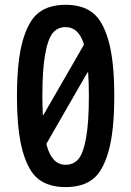

<svg xmlns="http://www.w3.org/2000/svg" viewBox="-20 -760 540 790"><path d="M250 -648.4Q217.8 -648.4 197.8 -625Q177.7 -601.6 166 -538.1Q154.3 -474.6 154.3 -365.2Q154.3 -335 156.2 -287.1Q156.2 -284.2 158.2 -286.1L323.2 -572.3Q326.2 -576.2 324.2 -581.1Q302.7 -648.4 250 -648.4ZM250 -82Q282.2 -82 302.2 -105Q322.3 -127.9 334 -191.4Q345.7 -254.9 345.7 -365.2Q345.7 -418 342.8 -460Q342.8 -460.9 341.8 -461.9Q340.8 -462.9 339.8 -461.9L172.9 -171.9Q169.9 -168 171.9 -163.1Q193.4 -82 250 -82ZM361.3 -22.5Q319.3 9.8 250 9.8Q180.7 9.8 138.7 -22.5Q96.7 -54.7 73.2 -138.2Q49.8 -221.7 49.8 -364.7Q49.8 -507.8 73.2 -591.3Q96.7 -674.8 138.7 -707.5Q180.7 -740.2 250 -740.2Q319.3 -740.2 361.3 -707.5Q403.3 -674.8 426.8 -591.3Q450.2 -507.8 450.2 -364.7Q450.2 -221.7 426.8 -138.2Q403.3 -54.7 361.3 -22.5Z"/></svg>

Font: Rounded-L Mgen+ 1m medium
Style: Regular
Weight: 500
Designer: [Source Han Sans]
Ryoko NISHIZUKA  (kana & ideographs); Paul D. Hunt (Latin, Greek & Cyrillic); Wenlong ZHANG  (bopomofo
Version: Version 1.059.20150602